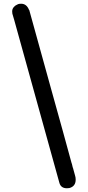

<svg xmlns="http://www.w3.org/2000/svg" viewBox="-20 -812 469 1025"><path d="M56 -705 46 -739Q45 -743 45 -751Q45 -764 53 -773.5Q61 -783 69 -786L77 -790Q82 -792 93 -792Q122 -792 135 -759H136Q173 -623 249 -351Q325 -79 362 58Q364 62 366 72Q368 82 370 86Q372 92 375.5 106Q379 120 381 126Q384 135 384 147Q384 183 350 192Q344 193 337 193Q305 193 297 164Q194 -206 56 -705Z"/></svg>

Font: Soda Fountain
Style: Regular
Weight: 400
Version: Version 1.0